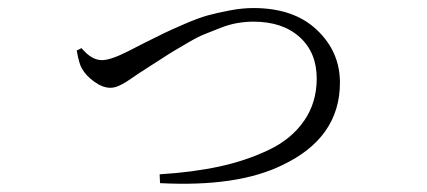

<svg xmlns="http://www.w3.org/2000/svg" viewBox="-20 -463 1040 468"><path d="M167 -339.8 178.7 -345.7Q203.1 -316.4 228.5 -316.4Q250 -316.4 293.9 -338.9Q298.8 -341.8 333 -358.9Q367.2 -376 381.3 -382.8Q395.5 -389.6 429.2 -404.3Q462.9 -418.9 485.8 -425.3Q508.8 -431.6 539.6 -437.5Q570.3 -443.4 597.7 -443.4Q696.3 -443.4 752.4 -390.1Q808.6 -336.9 808.6 -261.7Q808.6 -127 668 -60.5Q558.6 -6.8 370.1 -16.6L369.1 -38.1Q449.2 -43 514.6 -57.1Q580.1 -71.3 635.3 -97.7Q690.4 -124 721.2 -168.5Q752 -212.9 752 -271.5Q752 -335 710.4 -372.6Q668.9 -410.2 597.7 -410.2Q578.1 -410.2 558.1 -406.7Q538.1 -403.3 516.1 -394.5Q494.1 -385.7 478 -379.4Q461.9 -373 438 -358.9Q414.1 -344.7 404.8 -339.4Q395.5 -334 371.6 -318.4Q347.7 -302.7 345.7 -301.8Q333 -293.9 316.9 -283.2Q300.8 -272.5 293.9 -267.6Q287.1 -262.7 277.8 -257.8Q268.6 -252.9 262.2 -251Q255.9 -249 249 -249Q230.5 -249 210 -263.7Q189.5 -278.3 179.7 -295.9Q172.9 -306.6 167 -339.8Z"/></svg>

Font: GenYoMin TW TTF Light
Style: Regular
Weight: 300
Version: Version 1.300